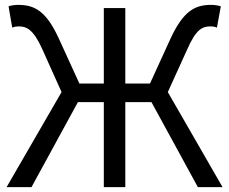

<svg xmlns="http://www.w3.org/2000/svg" viewBox="-20 -766 938 786"><path d="M7 0H109L299 -348H405V0H493V-348H600L790 0H891L667 -389L747 -565C783 -647 809 -658 842 -658C849 -658 860 -657 868 -653L884 -740C873 -744 858 -746 844 -746C778 -746 731 -721 679 -610L594 -424H493V-733H405V-424H305L220 -610C169 -721 121 -746 55 -746C40 -746 26 -744 15 -740L30 -653C39 -657 50 -658 56 -658C88 -658 116 -647 153 -565L232 -389Z"/></svg>

Font: Noto Sans HK
Style: Regular
Weight: 400
Designer: Ryoko NISHIZUKA 西塚涼子 (kana, bopomofo & ideographs); Paul D. Hunt (Latin, Greek & Cyrillic); Sandoll Communications 산돌커뮤니
Foundry: Adobe
Version: Version 2.004;hotconv 1.0.118;makeotfexe 2.5.65603